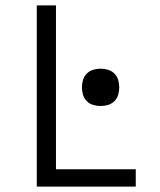

<svg xmlns="http://www.w3.org/2000/svg" viewBox="-20 -690 590 710"><path d="M116 0V-670H187V-64H482V0ZM352 -298Q338 -298 324.5 -302Q311 -306 301 -316Q291 -326 287 -339.5Q283 -353 283 -367Q283 -381 287 -394.5Q291 -408 301 -418Q311 -428 324.5 -432Q338 -436 352 -436Q366 -436 379.5 -432Q393 -428 403 -418Q413 -408 417 -394.5Q421 -381 421 -367Q421 -353 417 -339.5Q413 -326 403 -316Q393 -306 379.5 -302Q366 -298 352 -298Z"/></svg>

Font: Lode
Style: Regular
Weight: 400
Monospace: yes
Designer: Belleve Invis
Foundry: Belleve Invis
Version: Version 29.2.0; ttfautohint (v1.8.3)